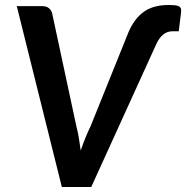

<svg xmlns="http://www.w3.org/2000/svg" viewBox="-20 -747 744 767"><path d="M47 -722.5 227 0H344.5L604 -570C619.7 -604.7 641.2 -622 668.5 -622H694L703 -694.5C704 -701.2 704.1 -706.6 703.2 -710.8C702.4 -714.9 700.2 -718.2 696.5 -720.8C692.8 -723.2 687.5 -724.9 680.5 -725.8C673.5 -726.6 664.3 -727 653 -727C613 -727 580.3 -718.1 555 -700.2C529.7 -682.4 509.2 -655.3 493.5 -619L342 -243C335 -229 328.2 -213.8 321.5 -197.2C314.8 -180.8 308.5 -163.5 302.5 -145.5C300.2 -163.5 297.6 -180.8 294.8 -197.2C291.9 -213.8 288.7 -229 285 -243L188.5 -693C186.5 -701.7 182.2 -708.8 175.5 -714.2C168.8 -719.8 159.8 -722.5 148.5 -722.5Z"/></svg>

Font: Lato
Style: Bold Italic
Weight: 700
Italic angle: -7°
Designer: Lukasz Dziedzic
Foundry: tyPoland Lukasz Dziedzic
Version: Version 2.007; 2014-02-27